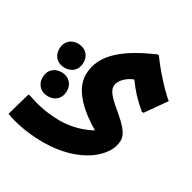

<svg xmlns="http://www.w3.org/2000/svg" viewBox="-203 -661 1094 1092"><g transform="rotate(30 344.0 -115.0)"><path d="M537 -494H526C362 -421 232 -334 232 -191C232 -82 346 5 436 58C385 86 313 110 233 110C124 110 43 80 17 71H6L-37 222C-24 227 69 264 212 264C450 264 592 141 592 34C592 -59 402 -137 402 -212C402 -257 450 -292 485 -305C522 -253 560 -212 614 -167H625L716 -296C657 -345 582 -431 537 -494ZM107 -164C152 -164 187 -193 187 -243C187 -293 152 -322 107 -322C63 -322 28 -293 28 -243C28 -193 63 -164 107 -164ZM107 24C151 24 186 -5 186 -55C186 -105 151 -134 107 -134C62 -134 27 -105 27 -55C27 -5 62 24 107 24Z"/></g></svg>

Font: Kufam Arabic Latin Roman Bold
Style: Regular
Weight: 700
Designer: Wael Morcos & Artur Schmal
Version: Version 1.200;PS 001.200;hotconv 1.0.88;makeotf.lib2.5.64775